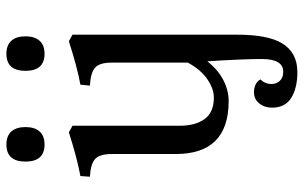

<svg xmlns="http://www.w3.org/2000/svg" viewBox="-190 -518 925 584"><g transform="rotate(-90 272.0 -226.5)"><path d="M72 -611Q72 -669 124 -669Q150 -669 163.5 -654Q177 -639 177 -611Q177 -583 163.5 -568Q150 -553 124 -553Q72 -553 72 -611ZM348 -611Q348 -669 400 -669Q426 -669 439.5 -654Q453 -639 453 -611Q453 -583 439.5 -568Q426 -553 400 -553Q348 -553 348 -611ZM236 139Q236 116 249 100Q262 84 283 84Q296 84 306.5 89Q317 94 322 104Q316 109 312 118Q308 127 308 137Q308 152 317.5 162.5Q327 173 345 173Q384 173 384 108Q384 49 377 -58Q352 -26 320.5 -9.5Q289 7 256 7Q95 7 95 -154V-349Q95 -385 80 -399Q65 -413 26 -415L28 -444Q79 -453 161 -479L181 -468V-143Q181 -94 201.5 -66Q222 -38 267 -38Q293 -38 322 -57.5Q351 -77 373 -117V-349Q373 -386 357.5 -399.5Q342 -413 303 -415L306 -444Q357 -453 438 -479L458 -468V33Q458 126 432 169Q404 216 344 216Q296 216 266 197.5Q236 179 236 139Z"/></g></svg>

Font: Caladea
Style: Regular
Weight: 400
Designer: Carolina Giovagnoli and Andres Torresi
Foundry: Carolina Giovagnoli & Andres Torresi
Version: Version 1.001